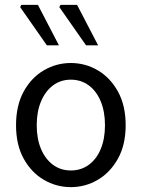

<svg xmlns="http://www.w3.org/2000/svg" viewBox="-20 -757 582 789"><path d="M271.2 12Q211.6 12 160.1 -18.1Q108.7 -48.1 77.3 -105Q45.9 -161.9 45.9 -242.4Q45.9 -323.5 77.3 -380.8Q108.7 -438 160.1 -468Q211.6 -498.1 271.2 -498.1Q330.7 -498.1 381.9 -468Q433 -438 464.7 -380.8Q496.4 -323.5 496.4 -242.4Q496.4 -161.9 464.7 -105Q433 -48.1 381.9 -18.1Q330.7 12 271.2 12ZM271.2 -56.5Q313 -56.5 344.8 -79.7Q376.6 -102.9 394 -144.8Q411.4 -186.7 411.4 -242.4Q411.4 -298.1 394 -340.3Q376.6 -382.6 344.8 -406.1Q313 -429.6 271.2 -429.6Q229.4 -429.6 197.9 -406.1Q166.4 -382.6 148.6 -340.3Q130.9 -298.1 130.9 -242.4Q130.9 -186.7 148.6 -144.8Q166.4 -102.9 197.9 -79.7Q229.4 -56.5 271.2 -56.5ZM172.6 -570.7 62.8 -727.8 67.7 -736.9H135.8L222.2 -570.7ZM333.7 -570.7 223.8 -727.8 228.7 -736.9H296.8L383.2 -570.7Z"/></svg>

Font: SourceSans3VF
Style: Regular
Weight: 200
Designer: Paul D. Hunt
Foundry: Adobe
Version: Version 3.052;hotconv 1.1.0;makeotfexe 2.6.0